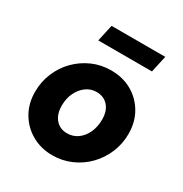

<svg xmlns="http://www.w3.org/2000/svg" viewBox="-170 -857 951 997"><g transform="rotate(30 305.0 -358.0)"><path d="M282 10Q213 10 158 -21.5Q103 -53 71.5 -107.5Q40 -162 40 -231Q40 -292 62.5 -345.5Q85 -399 124.5 -439Q164 -479 216 -502Q268 -525 328 -525Q398 -525 452.5 -494Q507 -463 538.5 -408.5Q570 -354 570 -284Q570 -224 547.5 -170.5Q525 -117 485.5 -76.5Q446 -36 393.5 -13Q341 10 282 10ZM291 -127Q327 -127 354.5 -147Q382 -167 398 -201.5Q414 -236 414 -280Q414 -331 388 -360.5Q362 -390 318 -390Q284 -390 256.5 -370Q229 -350 212.5 -316Q196 -282 196 -239Q196 -187 222 -157Q248 -127 291 -127ZM191 -626 213 -726H535L513 -626Z"/></g></svg>

Font: Red Hat Text
Style: Italic
Weight: 300
Italic angle: -12°
Designer: Pentagram, MCKL
Foundry: Pentagram, MCKL
Version: Version 1.023